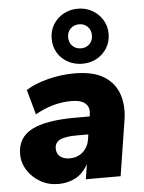

<svg xmlns="http://www.w3.org/2000/svg" viewBox="-56 -851 680 907"><g transform="rotate(-5 284.0 -397.5)"><path d="M185 11Q137 11 99 -11Q61 -33 38.5 -68.5Q16 -104 16 -145Q16 -223 83 -258.5Q150 -294 291 -294H359L360 -303Q366 -336 345.5 -355Q325 -374 279 -374Q191 -374 107 -326L74 -444Q113 -470 176.5 -486.5Q240 -503 304 -503Q395 -503 446 -470Q497 -437 514.5 -381.5Q532 -326 521 -261L480 0H315L326 -71Q302 -27 265.5 -8Q229 11 185 11ZM247 -105Q286 -105 311 -128Q336 -151 342 -188L345 -210H291Q235 -210 210.5 -197.5Q186 -185 186 -157Q186 -132 203 -118.5Q220 -105 247 -105ZM347 -545Q309 -545 278 -562Q247 -579 229.5 -608.5Q212 -638 212 -675Q212 -712 229.5 -741.5Q247 -771 278 -788.5Q309 -806 347 -806Q385 -806 415.5 -788.5Q446 -771 464 -741.5Q482 -712 482 -675Q482 -638 464 -608.5Q446 -579 415.5 -562Q385 -545 347 -545ZM347 -618Q371 -618 387 -634Q403 -650 403 -675Q403 -700 387 -716Q371 -732 347 -732Q322 -732 306 -716Q290 -700 290 -675Q290 -650 306 -634Q322 -618 347 -618Z"/></g></svg>

Font: Nunito Sans Black
Style: Italic
Weight: 900
Italic angle: -9°
Designer: Vernon Adams
Foundry: Vernon Adams
Version: Version 3.006; ttfautohint (v1.8.3)